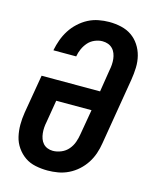

<svg xmlns="http://www.w3.org/2000/svg" viewBox="-113 -819 726 904"><g transform="rotate(15 250.0 -367.5)"><path d="M206 8Q176 8 147 2Q118 -4 95.5 -19.5Q73 -35 56.5 -58.5Q40 -82 33.5 -110Q27 -138 27 -167.5Q27 -197 32 -228L64 -416H349L366 -523Q369 -537 370 -551.5Q371 -566 369.5 -579.5Q368 -593 363 -606Q358 -619 348.5 -628.5Q339 -638 326.5 -642.5Q314 -647 299 -647Q281 -647 262 -639Q243 -631 230 -616Q217 -601 209 -583Q201 -565 198 -547V-546H87V-548Q92 -573 101 -598Q110 -623 124.5 -646Q139 -669 160 -688.5Q181 -708 205 -720.5Q229 -733 255.5 -738Q282 -743 307 -743Q337 -743 365.5 -736.5Q394 -730 416.5 -714.5Q439 -699 454.5 -675.5Q470 -652 477 -624.5Q484 -597 483 -567Q482 -537 477 -507L423 -183Q419 -157 410.5 -132Q402 -107 387.5 -84.5Q373 -62 352.5 -43.5Q332 -25 307.5 -13Q283 -1 257 3.5Q231 8 206 8ZM206 -88Q226 -88 246.5 -96.5Q267 -105 281 -121.5Q295 -138 302 -158Q309 -178 312 -198L333 -320H161L143 -212Q140 -198 139 -184Q138 -170 139.5 -156Q141 -142 145.5 -129.5Q150 -117 158.5 -107.5Q167 -98 179.5 -93Q192 -88 206 -88Z"/></g></svg>

Font: Iosevka Oblique
Style: Bold
Weight: 700
Italic angle: -9°
Monospace: yes
Designer: Belleve Invis
Foundry: Belleve Invis
Version: Version 32.5.0; ttfautohint (v1.8.4)